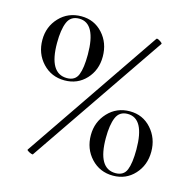

<svg xmlns="http://www.w3.org/2000/svg" viewBox="-88 -649 750 744"><g transform="rotate(15 287.0 -277.0)"><path d="M27 -433Q27 -486 62 -523Q97 -560 150 -560Q202 -560 236 -522.5Q270 -485 270 -430Q270 -376 236 -339.5Q202 -303 150 -303Q97 -303 62 -340.5Q27 -378 27 -433ZM212 -423Q212 -485 195 -517Q178 -549 144 -549Q110 -549 97.5 -519Q85 -489 85 -436Q85 -314 157 -314Q190 -314 201 -341.5Q212 -369 212 -423ZM304 -125Q304 -178 339 -215.5Q374 -253 427 -253Q479 -253 513 -215Q547 -177 547 -123Q547 -69 513 -32Q479 5 427 5Q374 5 339 -32.5Q304 -70 304 -125ZM489 -116Q489 -241 421 -241Q388 -241 375.5 -211.5Q363 -182 363 -129Q363 -7 434 -7Q467 -7 478 -34.5Q489 -62 489 -116ZM105 6Q100 6 90.5 1Q81 -4 82 -7L453 -551L455 -552Q460 -552 469 -546Q478 -540 477 -537L106 6Z"/></g></svg>

Font: Cormorant Infant
Style: Regular
Weight: 400
Designer: Christian Thalmann (Catharsis Fonts)
Foundry: Catharsis Fonts
Version: Version 4.000